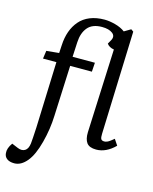

<svg xmlns="http://www.w3.org/2000/svg" viewBox="-184 -875 951 1197"><g transform="rotate(15 291.5 -276.5)"><path d="M442.9 -617.2Q411.1 -622.1 397 -643.1L411.1 -668Q427.7 -697.3 404.3 -715.6Q380.9 -733.9 335.9 -733.9Q273.9 -733.9 243.9 -698.2Q213.9 -662.6 210.9 -602.1L206.1 -506.8H350.1L346.2 -448.2H206.1L191.9 -122.1Q189 -35.6 165.8 52.7Q142.6 141.1 106.9 184.1Q69.8 229 25.9 229Q-4.4 229 -21.5 216.1Q-38.6 203.1 -40 181.2Q-43.5 149.9 -17.1 113.8L23.9 130.9Q51.3 142.1 71 130.1Q90.8 118.2 95.2 82Q98.1 55.7 102.1 -22.9L117.2 -448.2H30.8L38.1 -500L119.1 -507.8L122.1 -559.1Q124.5 -608.4 138.7 -648.2Q152.8 -688 179 -718.5Q205.1 -749 245.8 -765.6Q286.6 -782.2 339.8 -782.2Q370.6 -782.2 408.4 -772.2Q446.3 -762.2 473.1 -742.2L515.1 -767.1L530.8 -755.9L507.8 -89.8Q506.8 -66.4 512 -57.1Q517.1 -47.9 533.2 -47.9Q537.1 -47.9 541 -48.8Q544.9 -49.8 548.3 -50.8Q551.8 -51.8 556.2 -54.2Q560.5 -56.6 563.2 -58.3Q565.9 -60.1 570.8 -63.7Q575.7 -67.4 577.9 -69.1Q580.1 -70.8 585.4 -75.2Q590.8 -79.6 592.8 -81.1L618.2 -43Q561 14.2 497.1 14.2Q452.6 14.2 435.5 -9.3Q418.5 -32.7 419.9 -77.1Z"/></g></svg>

Font: Literata Book
Style: Italic
Weight: 400
Italic angle: -3°
Designer: Latin by Veronika Burian and Jose Scaglione. Greek by Irene Vlachou. Cyrillic by Vera Evstafieva
Foundry: TypeTogether
Version: Version 1.003;PS 001.003;hotconv 1.0.88;makeotf.lib2.5.64775